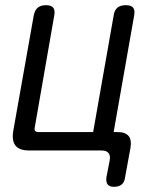

<svg xmlns="http://www.w3.org/2000/svg" viewBox="-20 -580 640 740"><path d="M462 104Q460 122 449 131Q438 140 420 140Q402 140 395 131Q388 122 390 104L403 37Q406 19 398 9.5Q390 0 372 0H93Q55 0 40 -18.5Q25 -37 31 -75L110 -520Q114 -541 125.5 -550.5Q137 -560 157 -560Q177 -560 185 -550.5Q193 -541 189 -520L114 -89Q112 -80 115.5 -75.5Q119 -71 129 -71H339L418 -520Q421 -541 432.5 -550.5Q444 -560 465 -560Q485 -560 493 -550.5Q501 -541 497 -520L418 -71H433Q463 -71 475.5 -56Q488 -41 483 -11Z"/></svg>

Font: Maple Mono NL Light
Style: Italic
Weight: 300
Italic angle: -10°
Monospace: yes
Designer: subframe7536
Version: Version 7.000